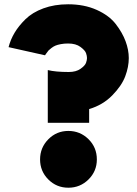

<svg xmlns="http://www.w3.org/2000/svg" viewBox="-20 -860 640 896"><path d="M432 -116Q432 -61 393 -22.5Q354 16 299 16Q244 16 205.5 -22.5Q167 -61 167 -116Q167 -171 205.5 -210Q244 -249 299 -249Q354 -249 393 -210.5Q432 -172 432 -116ZM20 -640Q29 -675 48 -707Q67 -739 99 -770.5Q131 -802 182.5 -821Q234 -840 298 -840Q373 -840 431 -814Q489 -788 520 -748Q551 -708 566 -667.5Q581 -627 581 -589Q581 -548 564.5 -504Q548 -460 504 -415Q460 -370 396 -351V-287H203V-533Q239 -524 301 -524Q335 -524 356 -539Q377 -554 381.5 -567Q386 -580 386 -589Q386 -599 381.5 -612Q377 -625 355.5 -641Q334 -657 298 -657Q279 -657 263.5 -654Q248 -651 238.5 -647Q229 -643 219.5 -635.5Q210 -628 206.5 -624.5Q203 -621 197 -612Q191 -603 190 -602Z"/></svg>

Font: Spartan MB
Style: Regular
Weight: 900
Designer: Matt Bailey
Foundry: Matt Bailey
Version: Version 001.001